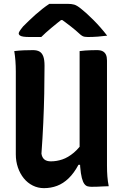

<svg xmlns="http://www.w3.org/2000/svg" viewBox="-20 -965 640 996"><path d="M544 1Q530 1 515 2Q500 3 485 3.5Q470 4 455 4Q444 4 434.5 1.5Q425 -1 417.5 -11Q410 -21 404.5 -42Q399 -63 396 -99.5Q393 -136 393 -191Q393 -255 393 -318.5Q393 -382 393 -446Q393 -510 393 -573.5Q393 -637 393 -700Q408 -702 422.5 -703Q437 -704 452.5 -704.5Q468 -705 483 -705Q502 -705 513 -699Q524 -693 529.5 -681.5Q535 -670 535 -651Q535 -583 535 -514.5Q535 -446 535 -378Q535 -310 535 -241.5Q535 -173 535 -105Q535 -76 537 -50Q539 -24 544 1ZM208 11Q177 11 150 -2.5Q123 -16 103.5 -40Q84 -64 73 -96Q62 -128 62 -164Q62 -235 62 -307Q62 -379 62 -451.5Q62 -524 62 -594Q62 -623 60 -649.5Q58 -676 54 -700Q79 -703 102.5 -704Q126 -705 151 -705Q172 -705 185 -697.5Q198 -690 204.5 -672.5Q211 -655 211 -624Q211 -553 209.5 -479Q208 -405 204.5 -327.5Q201 -250 195 -168Q198 -148 210 -138Q222 -128 244 -128Q274 -128 303.5 -138Q333 -148 363 -173Q393 -198 422 -244V-110H387Q364 -67 336 -40Q308 -13 276 -1Q244 11 208 11ZM236 -945Q248 -945 266 -945Q284 -945 302 -945Q320 -945 332 -945Q351 -945 365 -941Q379 -937 400 -920Q413 -910 429.5 -895Q446 -880 464.5 -861.5Q483 -843 501 -822.5Q519 -802 536 -780Q514 -777 487.5 -775Q461 -773 436 -773Q418 -773 409 -777.5Q400 -782 391 -791Q374 -807 348.5 -827Q323 -847 280 -878L334 -861Q318 -861 301.5 -861Q285 -861 268 -861L321 -880Q277 -846 246 -820Q215 -794 194 -773H134Q113 -773 100.5 -775Q88 -777 82.5 -781.5Q77 -786 77 -791Q77 -796 82 -804Q87 -812 100 -828Q113 -841 129.5 -857Q146 -873 164 -889Q182 -905 200.5 -919.5Q219 -934 236 -945Z"/></svg>

Font: Rec Mono Semicasual
Style: Bold
Weight: 700
Version: Version 1.085; ttfautohint (v1.8.4.7-5d5b)